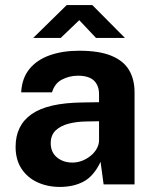

<svg xmlns="http://www.w3.org/2000/svg" viewBox="-20 -727 606 757"><path d="M216 10Q167 10 127.2 -8.5Q87.5 -27 64.5 -62.2Q41.5 -97.5 41.5 -148Q41.5 -233 105 -277.2Q168.5 -321.5 305.5 -323L370.5 -324V-355Q370.5 -390.5 349.8 -409.8Q329 -429 285 -428.5Q253.5 -428 224.8 -413.5Q196 -399 185 -363H63.5Q66.5 -419 96.2 -455.2Q126 -491.5 176.5 -509.2Q227 -527 292 -527Q371 -527 419 -507.2Q467 -487.5 488.8 -450.8Q510.5 -414 510.5 -363.5V0H388.5L376.5 -89Q350 -33 310.2 -11.5Q270.5 10 216 10ZM265.5 -86Q285 -86 303.8 -93.2Q322.5 -100.5 337.5 -112.8Q352.5 -125 361.2 -140.5Q370 -156 370.5 -172.5V-249L318 -248Q281.5 -247.5 250 -239.2Q218.5 -231 199.2 -212.5Q180 -194 180 -162.5Q180 -126.5 204.8 -106.2Q229.5 -86 265.5 -86ZM111 -577.5 243 -707H344L472.5 -577.5H358.5L292.5 -647.5L219.5 -577.5Z"/></svg>

Font: Public Sans Thin
Style: Bold
Weight: 700
Version: Version 2.001